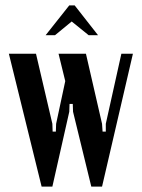

<svg xmlns="http://www.w3.org/2000/svg" viewBox="-20 -695 527 715"><path d="M13 -495H114L175 -234L176 -205H188L189 -234L223 -393L198 -495H300L360 -234L362 -205H374V-234L432 -495H475L360 0H320L252 -279L251 -308H239L238 -279L175 0H135ZM238 -675H258L345 -564H310L247 -615L185 -564H150Z"/></svg>

Font: Moniqa Paragraph
Style: Bold
Weight: 700
Designer: Rajesh Rajput
Foundry: Rajesh Rajput
Version: Version 1.000